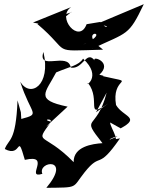

<svg xmlns="http://www.w3.org/2000/svg" viewBox="-20 -800 709 920"><path d="M80 -262 64 -319C56 -116 21 -136 3 -86C87 -41 59 -173 99 -34C230 -64 98 59 183 33C158 -28 328 -50 202 100C359 98 324 103 385 26C467 -77 445 22 555 -137C415 -109 634 -181 491 -125C582 -93 505 -190 508 -213L558 -185C657 -238 569 -240 536 -297C514 -426 621 -404 519 -425C427 -444 510 -430 456 -442C523 -502 420 -535 433 -511C393 -561 378 -466 319 -476C308 -554 158 -457 188 -551C226 -391 125 -329 77 -408C129 -246 178 -256 82 -230ZM440 -262 491 -356C442 -165 362 -252 471 -114C423 -111 331 -98 333 -23C185 -174 142 -102 225 -217C164 -230 268 -239 200 -193L304 -289C144 -322 198 -355 249 -453C312 -480 358 -486 378 -519C473 -431 383 -383 402 -402C466 -320 384 -225 498 -304ZM395 -684C359 -586 248 -718 321 -766L138 -692C263 -660 332 -760 321 -741L159 -685C327 -543 213 -555 474 -562C336 -663 534 -656 378 -586C442 -623 425 -559 423 -567C593 -647 596 -627 669 -780L403 -668C524 -700 499 -641 461 -695Z"/></svg>

Font: Asimov Silicon
Style: Regular
Weight: 400
Designer: Google
Version: Version 2.000980; 2014